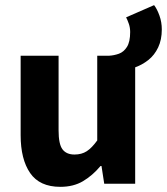

<svg xmlns="http://www.w3.org/2000/svg" viewBox="-20 -712 647 744"><path d="M500.5 -449.8 403.3 -496.1Q422.1 -497.2 440.7 -503.8Q459.4 -510.5 471.9 -530.1Q484.4 -549.8 484.4 -587.9Q484.4 -604.7 479.3 -619.5Q474.2 -634.3 468.7 -644.8L577.1 -692.1Q588.9 -676.8 598 -651.3Q607 -625.8 607 -598.1Q607 -558.1 592.9 -528.3Q578.8 -498.4 554.5 -479.2Q530.2 -460.1 500.5 -449.8ZM213.9 12Q133.5 12 96.7 -41.6Q60 -95.1 60 -188.1V-496.1H207V-207Q207 -153.5 222.1 -133.4Q237.3 -113.2 268.6 -113.2Q296.3 -113.2 316 -125.9Q335.7 -138.5 356.8 -167.8V-496.1H503.8V0H383.9L373.3 -68.8H369.6Q338.6 -31.8 301.6 -9.9Q264.7 12 213.9 12Z"/></svg>

Font: SourceSans3VF
Style: Regular
Weight: 200
Designer: Paul D. Hunt
Foundry: Adobe
Version: Version 3.052;hotconv 1.1.0;makeotfexe 2.6.0